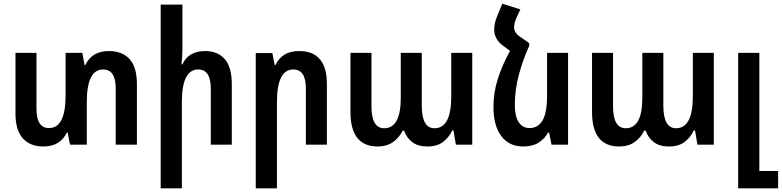

<svg xmlns="http://www.w3.org/2000/svg" viewBox="-20 -785 4243 1042"><path d="M571 -508Q479 -508 443 -432H439L427 -498H336V-267Q336 -90 246 -90Q178 -90 178 -194V-498H64V-169Q64 -78 104 -34Q144 10 215 10Q307 10 343 -66H347L360 0H451V-231Q451 -408 540 -408Q608 -408 608 -304V0H723V-329Q723 -421 683 -464.5Q643 -508 571 -508Z M970 -760H852V237H967V-231Q967 -408 1056 -408Q1124 -408 1124 -303V0H1238V-329Q1238 -421 1199.5 -464.5Q1161 -508 1094 -508Q1003 -508 970 -436H965Q970 -483 970 -519Z M1368 237H1483V-231Q1483 -408 1572 -408Q1640 -408 1640 -304V0H1754V-329Q1754 -508 1603 -508Q1511 -508 1475 -432H1471L1458 -497H1368Z M2030 10Q2079 10 2113 -14Q2147 -38 2165 -76H2173Q2186 -38 2217 -14Q2248 10 2299 10Q2353 10 2385.5 -15.5Q2418 -41 2434 -77H2441L2454 0H2543V-498H2429V-262Q2429 -89 2338 -89Q2269 -89 2269 -212V-498H2155V-254Q2155 -89 2065 -89Q1996 -89 1996 -208V-498H1882V-177Q1882 10 2030 10Z M2955 -66H2960L2973 0H3063V-498H2949V-267Q2949 -173 2924.5 -131.5Q2900 -90 2854 -90Q2815 -90 2794.5 -123Q2774 -156 2774 -213Q2774 -298 2796 -379.5Q2818 -461 2852 -536V-551L2809 -581Q2770 -606 2770 -635Q2770 -660 2784 -691L2804 -734L2706 -765L2678 -697Q2662 -659 2662 -624Q2662 -572 2711 -536L2748 -509Q2705 -431 2681.5 -356.5Q2658 -282 2658 -205Q2658 -103 2700.5 -46.5Q2743 10 2820 10Q2870 10 2902.5 -10.5Q2935 -31 2955 -66Z M3341 10Q3390 10 3424 -14Q3458 -38 3476 -76H3484Q3497 -38 3528 -14Q3559 10 3610 10Q3664 10 3696.5 -15.5Q3729 -41 3745 -77H3752L3765 0H3854V-498H3740V-262Q3740 -89 3649 -89Q3580 -89 3580 -212V-498H3466V-254Q3466 -89 3376 -89Q3307 -89 3307 -208V-498H3193V-177Q3193 10 3341 10Z M3986 237V-498H4101V143H4203V237Z"/></svg>

Font: Noto Sans Armenian Condensed Semi
Style: Regular
Weight: 600
Width: 3
Designer: Monotype Design Team
Foundry: Monotype Imaging Inc.
Version: Version 1.901